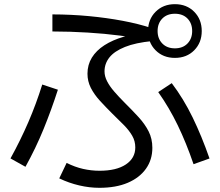

<svg xmlns="http://www.w3.org/2000/svg" viewBox="-20 -833 1040 908"><path d="M260.2 10.6 295.1 -62.6Q334.4 -42.9 373 -34.2Q411.6 -25.5 450.8 -25.5Q530.6 -25.5 575.2 -55.3Q619.8 -85.1 619.8 -135.7Q619.8 -165.9 605.4 -190.8Q591.1 -215.7 566.4 -241Q541.7 -266.3 511.4 -295.3Q479.1 -327.4 452.4 -356.7Q425.6 -386 409.6 -417.3Q393.7 -448.7 393.7 -484.4Q393.7 -526.6 414.4 -560.4Q435.2 -594.1 473.7 -619Q512.3 -643.8 565.7 -659.4Q619.1 -675 683.4 -680.2L677.3 -641.4Q617.9 -655.6 546.6 -664.8Q475.3 -674.1 394.7 -679Q314.2 -684 227.8 -684.2V-764.9Q317.6 -764.7 401.4 -756.7Q485.3 -748.7 560.3 -734.6Q635.4 -720.5 698.3 -699.7L700.9 -638.9Q620.9 -631.1 571 -611Q521 -590.9 497.7 -561.7Q474.3 -532.4 474.3 -495.3Q474.3 -472.1 486.5 -448.6Q498.6 -425 520 -400.3Q541.3 -375.6 569 -347.8Q605.4 -311.8 635.3 -279.1Q665.2 -246.5 682.9 -211.7Q700.5 -176.9 700.5 -133.7Q700.5 -77.7 670.3 -35.1Q640 7.6 584.2 31.4Q528.3 55.2 450 55.2Q403.3 55.2 354.8 43.9Q306.2 32.6 260.2 10.6ZM100.4 -44.2 29.6 -83.8Q77.1 -169.9 114.1 -255.6Q151.1 -341.4 179.8 -433.3L253.8 -408.7Q222.8 -312.8 186.2 -222.9Q149.6 -133.1 100.4 -44.2ZM970.8 -83.5 895.3 -56.5Q861 -156.9 820.6 -240.5Q780.2 -324.1 728.3 -397.5L792.2 -439.8Q847.9 -366.2 891.1 -277.4Q934.2 -188.7 970.8 -83.5ZM807.1 -559.2Q751.6 -559.2 715.8 -595.2Q680 -631.2 680 -686.2Q680 -741.3 715.8 -777.3Q751.6 -813.3 807.1 -813.3Q862.9 -813.3 898.5 -777.3Q934.1 -741.3 934.1 -686.2Q934.1 -631.2 898.5 -595.2Q862.9 -559.2 807.1 -559.2ZM807.1 -604.4Q844.6 -604.4 866.7 -627.3Q888.8 -650.2 888.8 -686.2Q888.8 -722.6 866.7 -745.3Q844.6 -768 807.1 -768Q769.9 -768 747.6 -745.3Q725.3 -722.6 725.3 -686.2Q725.3 -650.2 747.6 -627.3Q769.9 -604.4 807.1 -604.4Z"/></svg>

Font: Murecho Thin
Style: Regular
Weight: 100
Designer: Neil Summerour
Foundry: Positype
Version: Version 1.010